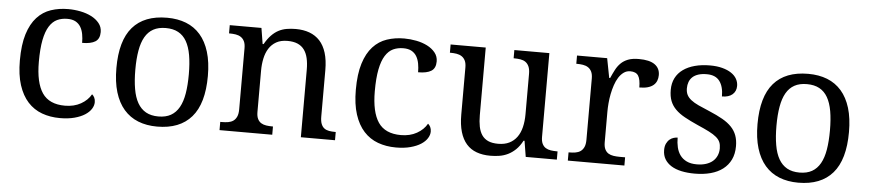

<svg xmlns="http://www.w3.org/2000/svg" viewBox="-38 -756 4416 976"><g transform="rotate(5 2170.5 -268.0)"><path d="M283.2 9.8Q233.4 9.8 191.4 -5.6Q149.4 -21 119.1 -54.2Q88.9 -87.4 72 -139.4Q55.2 -191.4 55.2 -265.1Q55.2 -345.2 72 -399.2Q88.9 -453.1 118.9 -485.8Q148.9 -518.6 189.7 -532.2Q230.5 -545.9 277.8 -545.9Q309.1 -545.9 340.1 -539.8Q371.1 -533.7 396 -521Q420.9 -508.3 436.5 -489Q452.1 -469.7 452.1 -443.8Q452.1 -409.2 429.7 -395Q407.2 -380.9 362.8 -380.9Q362.8 -404.3 358.9 -425.3Q355 -446.3 345.5 -462.2Q335.9 -478 319.6 -487.1Q303.2 -496.1 277.8 -496.1Q249 -496.1 225.8 -485.4Q202.6 -474.6 186 -448.2Q169.4 -421.9 160.6 -377.4Q151.9 -333 151.9 -266.1Q151.9 -159.7 187.3 -107.4Q222.7 -55.2 303.2 -55.2Q349.6 -55.2 384.3 -74.7Q418.9 -94.2 436 -125Q443.4 -119.1 448.2 -109.4Q453.1 -99.6 453.1 -85.9Q453.1 -68.8 442.4 -51.8Q431.6 -34.7 410.4 -21Q389.2 -7.3 357.4 1.2Q325.7 9.8 283.2 9.8Z M1014.2 -269Q1014.2 -127.9 954.3 -59.1Q894.5 9.8 779.3 9.8Q725.1 9.8 682.1 -7.3Q639.2 -24.4 609.1 -59.1Q579.1 -93.8 563.2 -146.2Q547.4 -198.7 547.4 -269Q547.4 -409.2 606.7 -477.5Q666 -545.9 782.2 -545.9Q836.4 -545.9 879.4 -529.1Q922.4 -512.2 952.4 -477.8Q982.4 -443.4 998.3 -391.4Q1014.2 -339.4 1014.2 -269ZM644 -269Q644 -213.4 651.4 -170.9Q658.7 -128.4 675 -99.9Q691.4 -71.3 717.5 -56.6Q743.7 -42 781.2 -42Q818.8 -42 844.7 -56.6Q870.6 -71.3 886.7 -99.9Q902.8 -128.4 909.9 -170.9Q917 -213.4 917 -269Q917 -324.7 909.7 -366.7Q902.3 -408.7 886.2 -436.8Q870.1 -464.8 844 -479Q817.9 -493.2 780.3 -493.2Q742.7 -493.2 716.8 -479Q690.9 -464.8 674.8 -436.8Q658.7 -408.7 651.4 -366.7Q644 -324.7 644 -269Z M1366.2 -42V0H1097.2V-42H1105.5Q1122.6 -42 1137.5 -44.4Q1152.3 -46.9 1163.3 -54.4Q1174.3 -62 1180.9 -76.2Q1187.5 -90.3 1187.5 -113.8V-425.8Q1187.5 -447.8 1180.9 -461.2Q1174.3 -474.6 1163.1 -481.9Q1151.9 -489.3 1137 -491.7Q1122.1 -494.1 1105.5 -494.1H1102.5V-536.1H1264.2L1277.3 -455.1H1282.2Q1297.9 -482.9 1315.2 -500.7Q1332.5 -518.6 1351.8 -528.6Q1371.1 -538.6 1392.8 -542.2Q1414.6 -545.9 1438.5 -545.9Q1478 -545.9 1509 -534.4Q1540 -522.9 1561.8 -499.3Q1583.5 -475.6 1595 -438.5Q1606.4 -401.4 1606.4 -350.1V-113.8Q1606.4 -90.3 1612.1 -76.2Q1617.7 -62 1627.9 -54.4Q1638.2 -46.9 1652.3 -44.4Q1666.5 -42 1683.1 -42H1686.5V0H1512.2V-345.2Q1512.2 -377.9 1506.3 -403.3Q1500.5 -428.7 1487.5 -446.3Q1474.6 -463.9 1453.6 -472.9Q1432.6 -481.9 1402.3 -481.9Q1368.2 -481.9 1345 -468.8Q1321.8 -455.6 1307.6 -433.1Q1293.5 -410.6 1287.4 -381.3Q1281.2 -352.1 1281.2 -319.8V-108.9Q1281.2 -86.9 1287.8 -73.5Q1294.4 -60.1 1305.7 -53.2Q1316.9 -46.4 1331.8 -44.2Q1346.7 -42 1363.3 -42Z M1997.6 9.8Q1947.8 9.8 1905.8 -5.6Q1863.8 -21 1833.5 -54.2Q1803.2 -87.4 1786.4 -139.4Q1769.5 -191.4 1769.5 -265.1Q1769.5 -345.2 1786.4 -399.2Q1803.2 -453.1 1833.3 -485.8Q1863.3 -518.6 1904.1 -532.2Q1944.8 -545.9 1992.2 -545.9Q2023.4 -545.9 2054.4 -539.8Q2085.4 -533.7 2110.4 -521Q2135.3 -508.3 2150.9 -489Q2166.5 -469.7 2166.5 -443.8Q2166.5 -409.2 2144 -395Q2121.6 -380.9 2077.1 -380.9Q2077.1 -404.3 2073.2 -425.3Q2069.3 -446.3 2059.8 -462.2Q2050.3 -478 2033.9 -487.1Q2017.6 -496.1 1992.2 -496.1Q1963.4 -496.1 1940.2 -485.4Q1917 -474.6 1900.4 -448.2Q1883.8 -421.9 1875 -377.4Q1866.2 -333 1866.2 -266.1Q1866.2 -159.7 1901.6 -107.4Q1937 -55.2 2017.6 -55.2Q2064 -55.2 2098.6 -74.7Q2133.3 -94.2 2150.4 -125Q2157.7 -119.1 2162.6 -109.4Q2167.5 -99.6 2167.5 -85.9Q2167.5 -68.8 2156.7 -51.8Q2146 -34.7 2124.8 -21Q2103.5 -7.3 2071.8 1.2Q2040 9.8 1997.6 9.8Z M2733.4 -108.9Q2733.4 -86.9 2740 -73.5Q2746.6 -60.1 2757.8 -53.2Q2769 -46.4 2783.9 -44.2Q2798.8 -42 2815.4 -42H2818.4V0H2659.7L2646.5 -81.1H2641.6Q2626.5 -52.7 2608.2 -35.2Q2589.8 -17.6 2569.3 -7.6Q2548.8 2.4 2526.4 6.1Q2503.9 9.8 2479.5 9.8Q2439.9 9.8 2409.2 -1.5Q2378.4 -12.7 2357.4 -36.6Q2336.4 -60.5 2325.4 -97.7Q2314.5 -134.8 2314.5 -186V-425.8Q2314.5 -447.8 2307.9 -461.2Q2301.3 -474.6 2290 -481.9Q2278.8 -489.3 2263.9 -491.7Q2249 -494.1 2232.4 -494.1H2229.5V-536.1H2408.7V-190.9Q2408.7 -158.2 2413.8 -132.8Q2418.9 -107.4 2430.9 -89.8Q2442.9 -72.3 2463.1 -63.2Q2483.4 -54.2 2513.7 -54.2Q2546.9 -54.2 2570.6 -65.9Q2594.2 -77.6 2609.6 -98.9Q2625 -120.1 2632.3 -149.9Q2639.6 -179.7 2639.6 -215.8V-421.9Q2639.6 -445.3 2633.1 -459.7Q2626.5 -474.1 2615.5 -481.7Q2604.5 -489.3 2589.6 -491.7Q2574.7 -494.1 2557.6 -494.1H2554.7V-536.1H2733.4Z M3163.1 0H2874.5V-42H2877.4Q2894.5 -42 2909.4 -44.4Q2924.3 -46.9 2935.3 -54.4Q2946.3 -62 2952.9 -76.2Q2959.5 -90.3 2959.5 -113.8V-425.8Q2959.5 -447.8 2952.9 -461.2Q2946.3 -474.6 2935.1 -481.9Q2923.8 -489.3 2908.9 -491.7Q2894 -494.1 2877.4 -494.1H2874.5V-536.1H3028.3L3047.4 -437H3052.2Q3062 -459.5 3072.3 -479.2Q3082.5 -499 3097.4 -513.9Q3112.3 -528.8 3134.3 -537.4Q3156.2 -545.9 3189.5 -545.9Q3244.1 -545.9 3270.8 -526.9Q3297.4 -507.8 3297.4 -473.1Q3297.4 -457.5 3292.2 -444.3Q3287.1 -431.2 3275.9 -421.6Q3264.6 -412.1 3247.1 -407Q3229.5 -401.9 3204.1 -401.9Q3204.1 -443.4 3192.4 -461.7Q3180.7 -480 3151.4 -480Q3132.8 -480 3118.2 -469.5Q3103.5 -459 3092.5 -441.7Q3081.5 -424.3 3074 -401.9Q3066.4 -379.4 3061.8 -355.7Q3057.1 -332 3055.2 -308.6Q3053.2 -285.2 3053.2 -266.1V-108.9Q3053.2 -86.9 3059.8 -73.5Q3066.4 -60.1 3077.6 -53.2Q3088.9 -46.4 3103.8 -44.2Q3118.7 -42 3135.3 -42H3163.1Z M3522.5 9.8Q3484.9 9.8 3454.3 3.2Q3423.8 -3.4 3402.3 -16.8Q3380.9 -30.3 3369.1 -50Q3357.4 -69.8 3357.4 -96.2Q3357.4 -116.2 3364 -129.6Q3370.6 -143.1 3380.1 -150.9Q3389.6 -158.7 3400.6 -161.9Q3411.6 -165 3420.4 -165Q3420.4 -138.7 3425.8 -115.7Q3431.2 -92.8 3443.8 -75.4Q3456.5 -58.1 3477.3 -48.1Q3498 -38.1 3528.3 -38.1Q3555.2 -38.1 3575.7 -44.7Q3596.2 -51.3 3610.1 -63.2Q3624 -75.2 3631.3 -92Q3638.7 -108.9 3638.7 -128.9Q3638.7 -147.5 3633.1 -160.9Q3627.4 -174.3 3613.5 -186Q3599.6 -197.8 3575.7 -210Q3551.8 -222.2 3515.6 -237.8Q3477.1 -254.9 3448.5 -270.8Q3419.9 -286.6 3401.4 -305.2Q3382.8 -323.7 3373.5 -347.4Q3364.3 -371.1 3364.3 -403.8Q3364.3 -438 3377.7 -464.4Q3391.1 -490.7 3416 -508.5Q3440.9 -526.4 3475.6 -535.6Q3510.3 -544.9 3552.7 -544.9Q3588.4 -544.9 3615.7 -537.6Q3643.1 -530.3 3661.6 -517.8Q3680.2 -505.4 3689.5 -488.5Q3698.7 -471.7 3698.7 -453.1Q3698.7 -425.8 3679.9 -409.4Q3661.1 -393.1 3626.5 -393.1Q3626.5 -443.4 3605.7 -471.2Q3585 -499 3540.5 -499Q3515.1 -499 3497.1 -493.2Q3479 -487.3 3467.5 -476.6Q3456.1 -465.8 3450.7 -451.2Q3445.3 -436.5 3445.3 -418.9Q3445.3 -399.9 3452.1 -386Q3459 -372.1 3473.9 -360.4Q3488.8 -348.6 3512.5 -337.6Q3536.1 -326.7 3569.3 -313Q3608.9 -296.4 3637.2 -280.3Q3665.5 -264.2 3683.8 -245.1Q3702.1 -226.1 3710.9 -202.1Q3719.7 -178.2 3719.7 -147Q3719.7 -107.9 3705.6 -78.6Q3691.4 -49.3 3665.5 -29.5Q3639.6 -9.8 3603.3 0Q3566.9 9.8 3522.5 9.8Z M4285.6 -269Q4285.6 -127.9 4225.8 -59.1Q4166 9.8 4050.8 9.8Q3996.6 9.8 3953.6 -7.3Q3910.6 -24.4 3880.6 -59.1Q3850.6 -93.8 3834.7 -146.2Q3818.8 -198.7 3818.8 -269Q3818.8 -409.2 3878.2 -477.5Q3937.5 -545.9 4053.7 -545.9Q4107.9 -545.9 4150.9 -529.1Q4193.8 -512.2 4223.9 -477.8Q4253.9 -443.4 4269.8 -391.4Q4285.6 -339.4 4285.6 -269ZM3915.5 -269Q3915.5 -213.4 3922.9 -170.9Q3930.2 -128.4 3946.5 -99.9Q3962.9 -71.3 3989 -56.6Q4015.1 -42 4052.7 -42Q4090.3 -42 4116.2 -56.6Q4142.1 -71.3 4158.2 -99.9Q4174.3 -128.4 4181.4 -170.9Q4188.5 -213.4 4188.5 -269Q4188.5 -324.7 4181.2 -366.7Q4173.8 -408.7 4157.7 -436.8Q4141.6 -464.8 4115.5 -479Q4089.4 -493.2 4051.8 -493.2Q4014.2 -493.2 3988.3 -479Q3962.4 -464.8 3946.3 -436.8Q3930.2 -408.7 3922.9 -366.7Q3915.5 -324.7 3915.5 -269Z"/></g></svg>

Font: Droid Serif
Style: Regular
Weight: 400
Version: Version 1.00 build 112